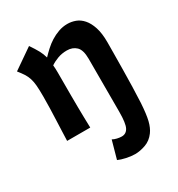

<svg xmlns="http://www.w3.org/2000/svg" viewBox="-176 -627 900 971"><g transform="rotate(-30 274.0 -141.0)"><path d="M138 -512Q158 -483 170 -461Q182 -439 188 -416Q203 -432 222 -449.5Q241 -467 262.5 -480.5Q284 -494 309 -503Q334 -512 361 -512Q385 -512 408 -503.5Q431 -495 449.5 -474Q468 -453 479.5 -418Q491 -383 491 -331Q491 -308 490.5 -265Q490 -222 489.5 -172Q489 -122 487.5 -70.5Q486 -19 484 20Q480 84 471.5 119Q463 154 446 177Q424 207 391.5 218.5Q359 230 330 230Q307 230 279.5 224Q252 218 235 210L264 106Q274 112 289 115.5Q304 119 316 119Q342 119 354.5 95Q367 71 367 4V-305Q367 -357 346 -377Q325 -397 292 -397Q263 -397 238.5 -388Q214 -379 195 -366Q197 -347 197 -324Q197 -301 197 -271Q197 -225 197 -188Q197 -151 197.5 -119Q198 -87 198.5 -58.5Q199 -30 200 0H65Q66 -24 67 -54Q68 -84 69.5 -117.5Q71 -151 72 -186.5Q73 -222 73 -255Q73 -294 71 -318.5Q69 -343 63 -361.5Q57 -380 47 -395.5Q37 -411 21 -431Z"/></g></svg>

Font: Cantora One
Style: Regular
Weight: 400
Designer: Pablo Impallari, Rodrigo Fuenzalida
Foundry: Pablo Impallari
Version: Version 1.002; ttfautohint (v0.8) -G 200 -r 50